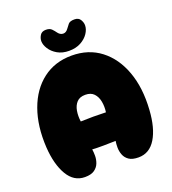

<svg xmlns="http://www.w3.org/2000/svg" viewBox="-158 -1012 1016 1133"><g transform="rotate(-20 350.0 -446.0)"><path d="M181 2Q112 2 72.5 -65Q33 -132 26 -241Q18 -376 55.5 -479.5Q93 -583 169 -641Q245 -699 350 -699Q456 -699 531.5 -641Q607 -583 644.5 -480Q682 -377 673 -241Q666 -129 626.5 -64Q587 1 518 1Q479 1 458 -13.5Q437 -28 428.5 -50.5Q420 -73 420 -96.5Q420 -120 423 -137Q391 -136 348 -135.5Q305 -135 276 -137Q279 -120 279 -96.5Q279 -73 270.5 -50.5Q262 -28 241 -13Q220 2 181 2ZM269 -315Q348 -318 427 -315Q432 -350 426 -382Q420 -414 401 -434Q382 -454 347 -454Q312 -454 293.5 -434Q275 -414 269.5 -382.5Q264 -351 269 -315ZM348 -730Q306 -730 275.5 -747.5Q245 -765 228.5 -791Q212 -817 212 -840Q212 -858 223 -876Q234 -894 260 -894Q284 -894 296 -881.5Q308 -869 318 -855Q331 -838 349 -837.5Q367 -837 380 -855Q390 -869 400.5 -881.5Q411 -894 439 -894Q465 -894 476 -876Q487 -858 487 -840Q487 -815 470 -789.5Q453 -764 422 -747Q391 -730 348 -730Z"/></g></svg>

Font: Cherry Bomb One
Style: Regular
Weight: 400
Designer: satsuyako
Foundry: satsuyako
Version: Version 4.100; ttfautohint (v1.8.3)